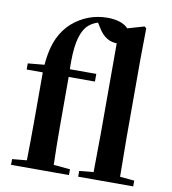

<svg xmlns="http://www.w3.org/2000/svg" viewBox="-90 -908 883 986"><g transform="rotate(10 351.5 -415.0)"><path d="M457 0H671V-30L596 -37L594 -235V-651L596 -811L586 -819L500 -794C477 -819 437 -830 391 -830C325 -830 261 -808 206 -759C161 -716 124 -657 114 -536L28 -528V-496H112V-235C112 -169 111 -103 110 -37L34 -30V0H336V-30L250 -38C248 -104 247 -170 247 -235V-496H384V-536H246C243 -651 255 -720 291 -763C307 -780 325 -790 347 -797L362 -773C391 -724 427 -709 460 -709V-235L458 -37L384 -30V0Z"/></g></svg>

Font: Noto Serif JP
Style: Bold
Weight: 700
Designer: Ryoko NISHIZUKA 西塚涼子 (kana & ideographs); Frank Grießhammer (Latin, Greek & Cyrillic); Wenlong ZHANG 张文龙 (bopomofo); San
Foundry: Adobe
Version: Version 2.001;hotconv 1.1.0;makeotfexe 2.6.0